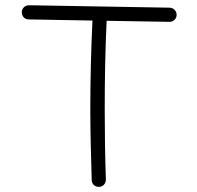

<svg xmlns="http://www.w3.org/2000/svg" viewBox="-20 -690 754 735"><path d="M358.9 25.4C374 25.4 385.3 12.7 385.3 -2.4C382.3 -91.8 380.9 -180.7 380.9 -269C380.9 -384.8 382.8 -497.1 388.2 -610.4L628.4 -606.4C643.6 -606 655.8 -617.7 656.2 -632.8C656.2 -647.9 644.5 -660.2 629.4 -660.6L90.8 -669.9C75.7 -669.9 63.5 -658.2 63.5 -643.1C63 -627.9 74.7 -615.7 89.8 -615.7L334 -611.3C328.6 -498 325.7 -384.8 325.7 -269C325.7 -179.7 328.6 -89.8 331.1 -0.5C331.1 14.6 343.8 25.9 358.9 25.4Z"/></svg>

Font: Mikhak Light
Style: Regular
Weight: 300
Designer: Amin Abedi
Version: Version 3.2